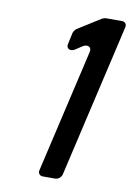

<svg xmlns="http://www.w3.org/2000/svg" viewBox="-78 -717 529 768"><g transform="rotate(10 186.5 -333.5)"><path d="M150 0H201C213 0 225 -10 228 -22L372 -645C375 -657 367 -667 355 -667H289C287 -667 277 -664 275 -663L181 -604C176 -601 169 -591 168 -586L158 -540C153 -520 171 -511 189 -522L218 -541C236 -552 254 -543 249 -523L133 -22C130 -10 138 0 150 0Z"/></g></svg>

Font: DIN Rundschrift
Style: EngKursiv
Weight: 400
Width: 3
Version: Version 1.027